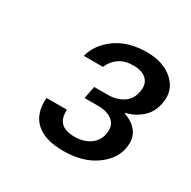

<svg xmlns="http://www.w3.org/2000/svg" viewBox="-94 -802 544 547"><g transform="rotate(30 178.0 -528.5)"><path d="M176 -347Q115 -347 85.5 -374.5Q56 -402 60 -454H127Q126 -433 133 -420.5Q140 -408 153.5 -403Q167 -398 184 -398Q214 -398 234.5 -412.5Q255 -427 259 -452Q264 -479 246.5 -493.5Q229 -508 200 -508H154L162 -549H207Q236 -549 257 -563Q278 -577 282 -604Q287 -629 272.5 -643.5Q258 -658 229 -658Q201 -658 182.5 -645.5Q164 -633 155 -611H92Q103 -653 143 -681.5Q183 -710 244 -710Q298 -710 330 -681Q362 -652 354 -608Q349 -577 328 -557Q307 -537 275 -529V-527Q303 -518 318.5 -497.5Q334 -477 328 -444Q321 -404 280 -375.5Q239 -347 176 -347Z"/></g></svg>

Font: DM Sans 9pt
Style: Italic
Weight: 400
Italic angle: -10°
Designer: Colophon Foundry, Jonny Pinhorn
Foundry: Colophon Foundry
Version: Version 4.004